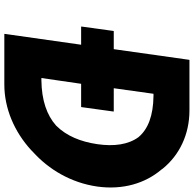

<svg xmlns="http://www.w3.org/2000/svg" viewBox="-24 -842 874 865"><g transform="rotate(90 412.5 -410.0)"><path d="M547 -227 546 -226C500 -185 433 -161 342 -160H332L358 -339H462L463 -340L483 -485L482 -486H378L403 -665H413C502 -664 562 -640 597 -599L598 -598C632 -552 641 -487 630 -412C619 -337 593 -273 547 -227ZM120 -485 100 -340 101 -339H182L133 6L134 7H361C469 7 574 -38 657 -114L664 -121C745 -194 804 -294 821 -412C837 -528 806 -628 745 -700L740 -707C679 -782 586 -827 478 -827H251L250 -826L202 -486H121ZM740 -704V-703Z"/></g></svg>

Font: Hussar Woodtype
Style: SeBdObl
Weight: 900
Foundry: Cannot Into Space Fonts
Version: Version 1.07